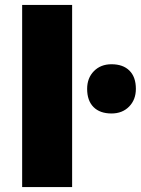

<svg xmlns="http://www.w3.org/2000/svg" viewBox="-20 -760 572 780"><path d="M70 0V-740H273V0ZM433 -299Q386 -299 360 -325Q334 -351 334 -399Q334 -443 361.5 -471Q389 -499 433 -499Q480 -499 506 -473Q532 -447 532 -399Q532 -355 504.5 -327Q477 -299 433 -299Z"/></svg>

Font: Lexend Black
Style: Regular
Weight: 900
Designer: Bonnie Shaver-Troup, Thomas Jockin
Foundry: Lexend
Version: Version 1.007; ttfautohint (v1.8.3)